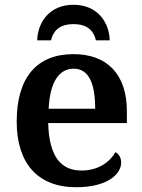

<svg xmlns="http://www.w3.org/2000/svg" viewBox="-20 -775 597 805"><path d="M136 -606H194C205 -654 239 -674 288 -674C337 -674 371 -654 382 -606H440C438 -681 389 -755 288 -755C187 -755 138 -681 136 -606ZM299 10C428 10 488 -43 488 -94C488 -114 478 -130 464 -137C440 -95 391 -60 322 -60C234 -60 186 -120 182 -259H512V-308C512 -466 427 -548 288 -548C136 -548 50 -452 50 -265C50 -91 138 10 299 10ZM184 -319C189 -428 226 -487 289 -487C354 -487 379 -422 379 -319Z"/></svg>

Font: Noto Serif Semi
Style: Regular
Weight: 600
Designer: Monotype Design Team
Foundry: Monotype Imaging Inc.
Version: Version 1.002